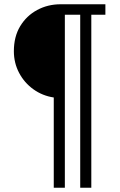

<svg xmlns="http://www.w3.org/2000/svg" viewBox="-20 -706 564 900"><path d="M232 174V-249Q179 -257 136.5 -287.5Q94 -318 69.5 -364.5Q45 -411 45 -466Q45 -534 74.5 -583Q104 -632 154 -659Q204 -686 264 -686H474V-637H408V174H356V-637H284V174Z"/></svg>

Font: Chivo Medium Thin
Style: Regular
Weight: 250
Version: Version 2.002